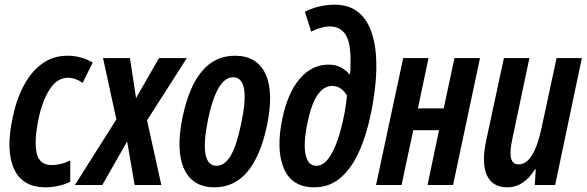

<svg xmlns="http://www.w3.org/2000/svg" viewBox="-20 -790 2505 820"><path d="M175 10Q75 10 39.5 -69.5Q4 -149 34 -287Q50 -366 82 -425.5Q114 -485 160.5 -518.5Q207 -552 268 -552Q326 -552 376 -523L333 -436Q302 -458 271 -458Q224 -458 192.5 -409Q161 -360 145 -284Q125 -188 136.5 -136.5Q148 -85 201 -85Q215 -85 235.5 -89Q256 -93 280 -105V-14Q257 -2 228.5 4Q200 10 175 10Z M300 0 477 -280 420 -542H535L561 -371L659 -542H778L608 -276L669 0H555L523 -186L417 0Z M896 10Q802 10 766 -69Q730 -148 760 -291Q815 -552 983 -552Q1078 -552 1114 -474Q1150 -396 1120 -253Q1064 10 896 10ZM905 -82Q940 -82 965.5 -125.5Q991 -169 1010 -262Q1052 -460 975 -460Q906 -460 868 -278Q829 -82 905 -82Z M1322 10Q1227 10 1192.5 -70Q1158 -150 1186 -284Q1209 -394 1260.5 -454Q1312 -514 1383 -514Q1415 -514 1437 -501.5Q1459 -489 1472 -473H1475Q1477 -491 1477 -508.5Q1477 -526 1477 -538Q1477 -611 1454.5 -644Q1432 -677 1389 -677Q1352 -677 1309 -655L1282 -740Q1312 -755 1344.5 -762.5Q1377 -770 1408 -770Q1468 -770 1505.5 -741.5Q1543 -713 1562 -665Q1581 -617 1585.5 -557Q1590 -497 1583.5 -432Q1577 -367 1564 -305Q1545 -211 1512.5 -140Q1480 -69 1433 -29.5Q1386 10 1322 10ZM1331 -82Q1355 -82 1374 -102.5Q1393 -123 1408 -157Q1423 -191 1434 -231Q1445 -271 1452 -310.5Q1459 -350 1462 -382Q1437 -423 1399 -423Q1363 -423 1336.5 -385Q1310 -347 1293 -265Q1275 -178 1285 -130Q1295 -82 1331 -82Z M1586 0 1702 -542H1810L1765 -327H1875L1921 -542H2030L1915 0H1806L1855 -234H1745L1695 0Z M2147 10Q2083 10 2059.5 -41.5Q2036 -93 2056 -188L2132 -542H2241L2169 -201Q2156 -142 2162.5 -115Q2169 -88 2195 -88Q2228 -88 2252.5 -128Q2277 -168 2293 -244L2357 -542H2465L2351 0H2264L2268 -67H2265Q2217 10 2147 10Z"/></svg>

Font: Noto Sans ExtraCondensed SemiBold
Style: Italic
Weight: 600
Width: 2
Italic angle: -12°
Designer: Monotype Design Team
Foundry: Monotype Imaging Inc.
Version: Version 2.013; ttfautohint (v1.8.4.7-5d5b)